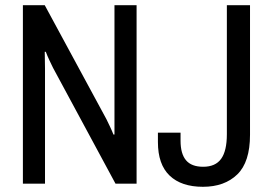

<svg xmlns="http://www.w3.org/2000/svg" viewBox="-20 -706 1044 738"><path d="M68 0V-686H152L389 -248Q394 -238 402.5 -220Q411 -202 416 -189H420Q420 -205 420 -222Q420 -239 420 -250V-686H505V0H424L184 -445Q179 -455 170.5 -473Q162 -491 156 -507H152Q152 -492 152.5 -474Q153 -456 153 -442V0ZM760 12Q677 12 632 -31Q587 -74 587 -160V-196H674V-165Q674 -115 695 -90Q716 -65 761 -65Q808 -65 830 -95.5Q852 -126 852 -190V-686H941V-188Q941 -83 892 -35.5Q843 12 760 12Z"/></svg>

Font: Archivo Condensed
Style: Regular
Weight: 400
Width: 3
Designer: Hector Gatti
Foundry: Omnibus-Type
Version: Version 2.001; ttfautohint (v1.8.3)